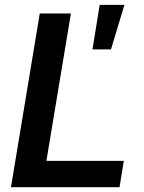

<svg xmlns="http://www.w3.org/2000/svg" viewBox="-20 -784 603 804"><path d="M25.9 0 146.5 -727.5H276.9L174.3 -110.4H498.5L480.5 0ZM367.2 -577.1 397.5 -763.7H501L444.8 -577.1Z"/></svg>

Font: Inter 17pt SemiBold
Style: Italic
Weight: 600
Italic angle: -9.3988°
Version: Version 4.001;git-66647c0bb